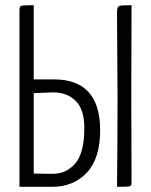

<svg xmlns="http://www.w3.org/2000/svg" viewBox="-20 -720 582 740"><path d="M188 -414Q366 -414 366 -218Q366 -109 314.5 -54.5Q263 0 181 0H55V-681Q55 -695 62 -697.5Q69 -700 110 -700V-414ZM487 -700Q486 -505 486 -350L487 -14Q487 -4 479.5 -2Q472 0 431 0Q433 -170 433 -350L431 -672Q431 -693 438.5 -696.5Q446 -700 487 -700ZM183 -50Q236 -50 270.5 -90.5Q305 -131 305 -226Q305 -298 272 -331Q239 -364 184 -364L110 -361V-51Z"/></svg>

Font: Yanone Kaffeesatz Light
Style: Regular
Weight: 300
Designer: Yanone (Cyrillic: Daniel Pouzeot)
Foundry: Yanone
Version: Version 1.003;PS 001.003;hotconv 1.0.88;makeotf.lib2.5.64775